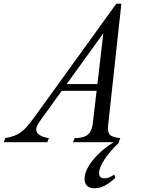

<svg xmlns="http://www.w3.org/2000/svg" viewBox="-126 -782 775 1056"><path d="M501 -680 107.5 -135.5Q88.5 -109.5 81 -95.8Q73.5 -82 73.5 -69.5Q73.5 -53.5 89.2 -41Q105 -28.5 143 -22.5L134 0H-106L-96.5 -22.5Q-68.5 -27.5 -48 -35Q-27.5 -42.5 -10.2 -55.2Q7 -68 24.2 -88Q41.5 -108 63 -137.5L514 -762ZM413 -282.5H201L227 -319.5H417.5ZM447.5 -643 514 -762 541.5 -761.5 468.5 -91Q465 -57.5 477.5 -42Q490 -26.5 536 -22.5L526.5 0H275L285 -22.5Q319 -23 339.5 -31.2Q360 -39.5 370.5 -57.5Q381 -75.5 384.5 -104ZM394.5 253.5Q367.5 253.5 353.2 240.2Q339 227 339 202Q339 171 359.5 135.2Q380 99.5 416.2 64.2Q452.5 29 499.5 0H531Q480.5 47.5 449.8 93.5Q419 139.5 419 170.5Q419 185 426.5 192Q434 199 449.5 199Q460.5 199 472.2 194.5Q484 190 503.5 178.5L508 196Q479.5 223.5 451 238.5Q422.5 253.5 394.5 253.5Z"/></svg>

Font: Libre Caslon Condensed
Style: Italic
Weight: 400
Italic angle: -22.583°
Designer: Pablo Impallari, Rodrigo Fuenzalida, Katja Schimmel, Ertekin Erdin
Foundry: Pablo Impallari, Rodrigo Fuenzalida
Version: Version 2.000;gftools[0.9.33]